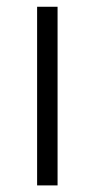

<svg xmlns="http://www.w3.org/2000/svg" viewBox="-20 -562 286 582"><path d="M92.5 0V-541.5H154.5V0Z"/></svg>

Font: Encode Sans Expanded Light
Style: Regular
Weight: 300
Width: 7
Designer: Multiple Designers
Foundry: Impallari Type
Version: Version 2.000